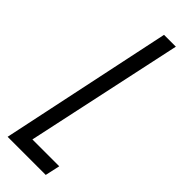

<svg xmlns="http://www.w3.org/2000/svg" viewBox="-234 -705 723 723"><g transform="rotate(45 127.0 -344.0)"><path d="M1 0 146 -688H209L74 -59H217L204 0Z"/></g></svg>

Font: Saira Ultra Condensed
Style: Italic
Weight: 400
Width: 1
Italic angle: -12°
Designer: Hector Gatti with collaboration of the Omnibus-Type team
Foundry: Omnibus-Type
Version: Version 1.001; ttfautohint (v1.8)